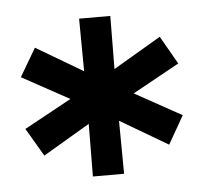

<svg xmlns="http://www.w3.org/2000/svg" viewBox="-36 -721 455 429"><g transform="rotate(-5 191.0 -506.0)"><path d="M263 -506 368 -448 332 -385 225 -448 226 -329H156L157 -447L52 -385L15 -448L121 -506L15 -564L52 -627L157 -565L156 -683H226L225 -564L332 -627L368 -564Z"/></g></svg>

Font: Montserrat Ace
Style: Bold
Weight: 600
Designer: Julieta Ulanovsky
Foundry: Julieta Ulanovsky
Version: Version 1